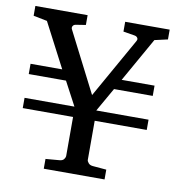

<svg xmlns="http://www.w3.org/2000/svg" viewBox="-77 -741 750 811"><g transform="rotate(10 298.0 -335.5)"><path d="M529.8 -616.2 422.9 -426.8H564V-382.8H397.9L339.8 -280.8H564V-236.8H340.8V-68.8Q340.8 -63.5 347.2 -55.7Q353.5 -47.9 367.2 -46.9L424.8 -42V0H164.1V-42L223.1 -46.9Q236.8 -47.9 242.4 -55.7Q248 -63.5 248 -68.8V-236.8H32.2V-280.8H246.1L191.9 -382.8H32.2V-426.8H168L68.8 -617.2L9.8 -628.9V-670.9H233.9V-628.9L190.9 -622.1Q182.6 -620.6 179 -614Q175.3 -607.4 179.2 -600.1L311 -341.8L456.1 -599.1Q457.5 -601.1 458.3 -604.5Q459 -607.9 457.8 -611.1Q456.5 -614.3 453.1 -617.2Q449.7 -620.1 442.9 -621.1L395 -628.9V-670.9H585.9V-628.9Z"/></g></svg>

Font: BabelStone Ogham
Style: Regular
Weight: 400
Designer: Andrew West
Foundry: BabelStone
Version: Version 2.02 March 14, 2022